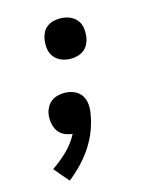

<svg xmlns="http://www.w3.org/2000/svg" viewBox="-112 -605 724 896"><g transform="rotate(-15 250.0 -156.5)"><path d="M265 -333Q242 -333 220.5 -341.5Q199 -350 185.5 -367.5Q172 -385 169 -408Q166 -431 170 -454Q173 -470 180.5 -485Q188 -500 202.5 -510.5Q217 -521 233 -524.5Q249 -528 265 -528Q288 -528 309.5 -519.5Q331 -511 344.5 -494Q358 -477 361 -454Q364 -431 360 -407Q357 -391 349 -376Q341 -361 327 -351Q313 -341 297 -337Q281 -333 265 -333ZM113 215 75 171 52 143Q91 117 126 83Q161 49 182 8Q164 6 147 -1Q130 -8 118.5 -21.5Q107 -35 101.5 -53Q96 -71 96 -89Q96 -95 96.5 -101Q97 -107 98 -113Q101 -129 109.5 -144Q118 -159 131.5 -169Q145 -179 161.5 -183Q178 -187 194 -187Q217 -187 238.5 -178.5Q260 -170 273 -152.5Q286 -135 289 -111.5Q292 -88 288 -65Q282 -25 267.5 14Q253 53 230 89Q207 125 177 156.5Q147 188 113 215Z"/></g></svg>

Font: Iosevka Curly
Style: Bold Italic
Weight: 700
Italic angle: -9°
Monospace: yes
Designer: Belleve Invis
Foundry: Belleve Invis
Version: Version 22.1.2; ttfautohint (v1.8.4)